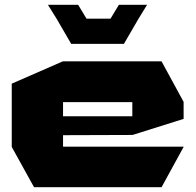

<svg xmlns="http://www.w3.org/2000/svg" viewBox="-20 -781 819 801"><path d="M122 0 29 -168V-432L242 -525H654L746 -356V-285L533 -218H532L243 -217V-169H746V-168L654 0ZM441 -703 476 -761H593V-760L558 -703L497 -598H277L216 -703L181 -759V-761H306L341 -703ZM243 -355V-296H532V-355Z"/></svg>

Font: Foldit Thin ExtraBold
Style: Regular
Weight: 800
Version: Version 1.003